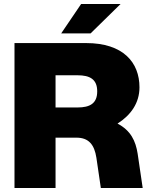

<svg xmlns="http://www.w3.org/2000/svg" viewBox="-20 -934 747 954"><path d="M52 0H256V-250H360C421 -250 449 -215 459 -150L481 0H689L664 -170C654 -234 630 -285 564 -320C630 -362 673 -422 673 -500C673 -624 592 -720 408 -720H52ZM256 -400V-560H365C427 -560 463 -540 463 -480C463 -420 427 -400 365 -400ZM284 -768H430L579 -914H383Z"/></svg>

Font: Aspekta 900
Style: Regular
Weight: 900
Designer: Ivo Dolenc
Version: Version 2.000